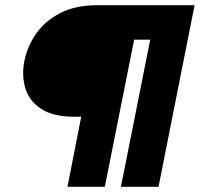

<svg xmlns="http://www.w3.org/2000/svg" viewBox="-20 -720 770 740"><path d="M730 -700 591 0H446L559 -567H497L384 0H240L293 -270H269Q185 -270 138.5 -300.5Q92 -331 77.5 -380.5Q63 -430 74 -485Q85 -541 119 -590Q153 -639 212 -669.5Q271 -700 355 -700Z"/></svg>

Font: Albert Sans Black
Style: Italic
Weight: 900
Italic angle: -11.25°
Designer: Andreas Rasmussen
Foundry: a.Foundry
Version: Version 1.025